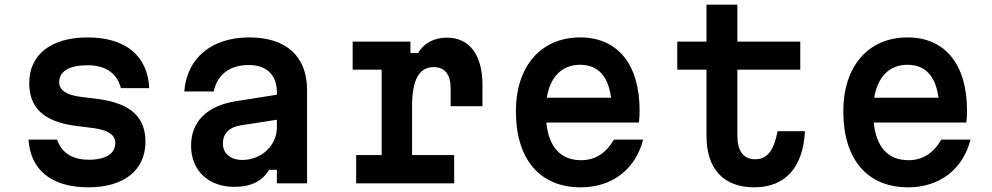

<svg xmlns="http://www.w3.org/2000/svg" viewBox="-20 -784 4240 821"><path d="M224 -187H102C110 -56 202 17 358 17C510 17 602 -56 602 -178C602 -283 539 -341 404 -360L324 -370C263 -378 233 -399 233 -432C233 -479 276 -505 354 -505C432 -505 480 -471 497 -407H618C612 -545 517 -624 355 -624C198 -624 105 -550 105 -429C105 -323 167 -264 302 -246L382 -236C443 -227 473 -207 473 -173C473 -127 433 -101 359 -101C288 -101 243 -132 224 -187Z M768 -393H894C909 -465 962 -506 1044 -506C1120 -506 1164 -463 1164 -390V-379L987 -351C865 -331 797 -264 797 -161C797 -56 870 15 982 15C1054 15 1102 -10 1131 -58H1164V0H1293V-399C1293 -543 1204 -624 1046 -624C885 -624 779 -536 768 -393ZM933 -170C933 -212 959 -240 1009 -248L1164 -272V-240C1164 -162 1098 -100 1016 -100C966 -100 933 -128 933 -170Z M1488 -606V-486H1612V-121H1503V0H1922V-121H1742V-329C1742 -442 1772 -497 1834 -497C1883 -497 1907 -466 1907 -403V-330H2043V-421C2043 -550 1987 -623 1891 -623C1836 -623 1791 -599 1768 -557H1735V-606Z M2186 -308C2186 -102 2289 17 2463 17C2597 17 2697 -59 2730 -187H2605C2572 -130 2526 -99 2465 -99C2377 -99 2327 -155 2316 -260H2712C2714 -276 2715 -293 2715 -311C2715 -509 2621 -624 2461 -624C2293 -624 2186 -501 2186 -308ZM2318 -366C2333 -456 2383 -507 2461 -507C2536 -507 2581 -459 2593 -366Z M3133 -764H3001V-606H2876V-486H3001V-202C3001 -62 3074 17 3205 17C3337 17 3414 -67 3422 -223H3305C3289 -140 3261 -103 3209 -103C3159 -103 3133 -138 3133 -204V-486H3402V-606H3133Z M3586 -308C3586 -102 3689 17 3863 17C3997 17 4097 -59 4130 -187H4005C3972 -130 3926 -99 3865 -99C3777 -99 3727 -155 3716 -260H4112C4114 -276 4115 -293 4115 -311C4115 -509 4021 -624 3861 -624C3693 -624 3586 -501 3586 -308ZM3718 -366C3733 -456 3783 -507 3861 -507C3936 -507 3981 -459 3993 -366Z"/></svg>

Font: Martian Mono Std Md
Style: Regular
Weight: 500
Monospace: yes
Designer: Roman Shamin
Foundry: Evil Martians
Version: Version 1.000